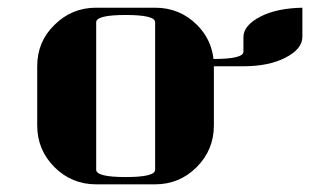

<svg xmlns="http://www.w3.org/2000/svg" viewBox="-20 -481 809 501"><path d="M77.1 -153.8V-308.1Q77.1 -372.6 122.1 -416Q167 -460.9 231 -460.9H384.8Q449.2 -460.9 494.1 -416Q531.2 -378.9 537.1 -327.1Q615.2 -327.1 615.2 -346.2V-383.8Q615.2 -415 660.2 -438Q702.1 -459.5 769 -460.9V-384.8Q769 -353 724.1 -330.1Q680.7 -308.1 615.2 -308.1H538.1V-153.8Q538.1 -89.8 493.2 -44.9Q448.2 0 384.8 0H231Q167 0 122.1 -44.9Q77.1 -89.8 77.1 -153.8ZM231 -38.1Q231 -19 308.1 -19Q384.8 -19 384.8 -38.1V-422.9Q384.8 -441.9 308.1 -441.9Q231 -441.9 231 -422.9Z"/></svg>

Font: Hjet
Style: Regular
Weight: 400
Designer: T. Christopher White
Version: Version 1.2